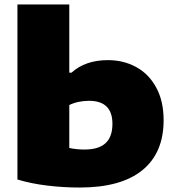

<svg xmlns="http://www.w3.org/2000/svg" viewBox="-20 -828 785 859"><path d="M58 -25V-808H290V-503H300Q362 -559 463 -559Q532 -559 588.5 -528.5Q645 -498 678.5 -437.2Q712 -376.5 712 -290Q712 -144 616.8 -66.5Q521.5 11 337 11Q263 11 190.8 2.2Q118.5 -6.5 58 -25ZM483 -274Q483 -377 378 -377Q354.5 -377 331.8 -372.2Q309 -367.5 290 -358V-166Q321.5 -159 358 -159Q421.5 -159 452.2 -187.5Q483 -216 483 -274Z"/></svg>

Font: Encode Sans Expanded Black
Style: Regular
Weight: 900
Width: 7
Designer: Multiple Designers
Foundry: Impallari Type
Version: Version 2.000